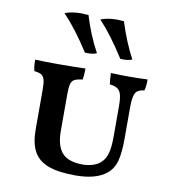

<svg xmlns="http://www.w3.org/2000/svg" viewBox="-85 -831 826 913"><g transform="rotate(10 328.5 -375.0)"><path d="M116 -176V-366Q116 -400 111.5 -416Q107 -432 96 -438.5Q85 -445 62 -448Q56 -466 56 -502Q104 -500 166 -500Q245 -500 299 -502Q299 -471 295 -448Q268 -445 256 -438.5Q244 -432 239.5 -416Q235 -400 235 -366V-189Q235 -118 265 -84Q295 -50 366 -50Q390 -50 414 -57.5Q438 -65 454 -81Q471 -98 479 -126Q487 -154 487 -209V-350Q487 -388 482 -407.5Q477 -427 464 -436Q451 -445 426 -448Q422 -475 422 -502Q464 -500 511 -500Q553 -500 599 -502Q599 -467 593 -448Q561 -445 550.5 -426.5Q540 -408 540 -356V-204Q540 -136 529 -96.5Q518 -57 488 -33Q438 7 340 7Q255 7 206.5 -12Q158 -31 137 -71Q116 -111 116 -176ZM155 -744Q188 -757 233 -757Q245 -757 269 -755Q296 -664 340 -583Q329 -578 316 -576.5Q303 -575 283 -576Q219 -677 155 -744ZM328 -744Q361 -757 405 -757Q418 -757 440 -755Q471 -657 511 -583Q500 -578 487 -576.5Q474 -575 454 -576Q389 -679 328 -744Z"/></g></svg>

Font: Vollkorn SC SemiBold
Style: Regular
Weight: 600
Designer: Friedrich Althausen
Foundry: Friedrich Althausen
Version: Version 4.015